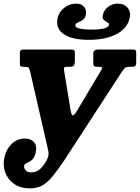

<svg xmlns="http://www.w3.org/2000/svg" viewBox="-26 -1023 770 1058"><path d="M622.5 -1003Q658.5 -1003 677.2 -980Q696 -957 688.5 -923Q676 -867 616.2 -835.2Q556.5 -803.5 464 -803.5Q370.5 -803.5 324.8 -835.2Q279 -867 291.5 -924Q299 -957.5 328 -980.2Q357 -1003 393 -1003Q423 -1003 437.8 -984.8Q452.5 -966.5 447 -940.5Q443 -922 429.8 -913.2Q416.5 -904.5 403.8 -899.2Q391 -894 389.5 -886Q383.5 -860 480.5 -860Q569 -860 575 -886Q576.5 -894.5 566 -899.5Q555.5 -904.5 546 -913.2Q536.5 -922 540.5 -940.5Q546 -966.5 569.2 -984.8Q592.5 -1003 622.5 -1003ZM-1.5 -156.5Q8 -200.5 38.2 -230Q68.5 -259.5 110.5 -259.5Q144.5 -259.5 161.8 -239.2Q179 -219 171 -183Q164 -153 149.5 -141.2Q135 -129.5 122.2 -125Q109.5 -120.5 107.5 -111Q104.5 -97.5 114.8 -85.2Q125 -73 146 -73Q174 -73 195.2 -92Q216.5 -111 231.5 -140.5Q247 -169 239 -197L139 -633Q135 -647 131 -651Q127 -655 109.5 -655H101Q92.5 -655 88 -657.5Q83.5 -660 83.5 -670V-733Q83.5 -750 100.5 -750H369Q380 -750 383.2 -745.2Q386.5 -740.5 386.5 -728.5V-682Q385 -667.5 379.8 -661.2Q374.5 -655 361 -655H347.5Q333 -655 329 -651.8Q325 -648.5 326.5 -638L363.5 -413Q368.5 -385 376.5 -387.5Q384.5 -390 398 -412L531.5 -636Q540 -649.5 535.5 -652.2Q531 -655 512 -655H503.5Q488 -655 488 -672.5V-727Q488 -750 513 -750H708Q718 -750 721.2 -745.8Q724.5 -741.5 724.5 -731.5V-678Q724.5 -665.5 720 -660.2Q715.5 -655 702.5 -655H689.5Q668 -655 660.5 -647Q653 -639 644 -625L326.5 -137Q292.5 -87 265.2 -53.2Q238 -19.5 208.8 -2.2Q179.5 15 139.5 15Q87 15 52 -9.2Q17 -33.5 2.8 -72.8Q-11.5 -112 -1.5 -156.5Z"/></svg>

Font: Besley* Condensed
Style: Bold Italic
Weight: 700
Width: 3
Italic angle: -13°
Designer: Owen Earl
Foundry: indestructible type*
Version: Version 3.000; ttfautohint (v1.8.3)